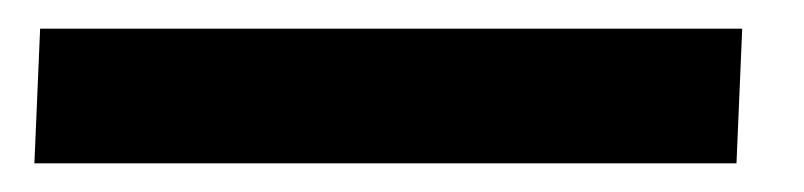

<svg xmlns="http://www.w3.org/2000/svg" viewBox="-20 6 561 134"><path d="M4 120 8 26H498L494 120Z"/></svg>

Font: Literata ExtraBold
Style: Italic
Weight: 800
Italic angle: -2°
Designer: Latin by Veronika Burian and Jose Scaglione. Greek by Irene Vlachou. Cyrillic by Vera Evstafieva
Foundry: TypeTogether
Version: Version 3.002